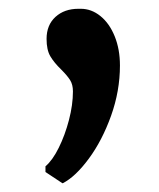

<svg xmlns="http://www.w3.org/2000/svg" viewBox="-20 -184 362 437"><path d="M164 -164Q188 -164 208.5 -147.5Q229 -131 241 -101.5Q253 -72 253 -35Q253 23 232.8 79.5Q212.5 136 182.2 177Q152 218 123 233H122L83.5 207.5V194.5Q99.5 181 113.8 152.2Q128 123.5 137 89Q146 54.5 146 24Q146 8.5 139.5 -1.8Q133 -12 119.5 -25.5Q103 -41.5 94.5 -56Q86 -70.5 86 -95.5Q86 -127 106.2 -145.5Q126.5 -164 158.5 -164Z"/></svg>

Font: Merriweather Text
Style: Bold
Weight: 700
Designer: Eben Sorkin
Foundry: Eben Sorkin
Version: Version 2.100